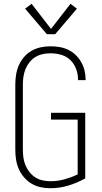

<svg xmlns="http://www.w3.org/2000/svg" viewBox="-20 -988 540 1016"><path d="M246 8Q220 8 194.5 2.5Q169 -3 146.5 -16.5Q124 -30 107 -50Q90 -70 79.5 -93.5Q69 -117 65 -143Q61 -169 61 -195V-540Q61 -566 65 -592Q69 -618 79.5 -642Q90 -666 107 -686Q124 -706 146.5 -719Q169 -732 195 -737.5Q221 -743 247 -743Q271 -743 295 -739Q319 -735 341 -724.5Q363 -714 380.5 -697Q398 -680 410 -659Q422 -638 427.5 -614.5Q433 -591 433 -567Q433 -566 433 -565.5Q433 -565 433 -564H393Q393 -565 393 -565.5Q393 -566 393 -566Q393 -595 383 -622.5Q373 -650 352.5 -670Q332 -690 304 -698Q276 -706 247 -706Q226 -706 205.5 -701.5Q185 -697 167 -686Q149 -675 136 -658.5Q123 -642 115 -622.5Q107 -603 104 -582Q101 -561 101 -540V-195Q101 -174 104 -153Q107 -132 115 -113Q123 -94 136.5 -77Q150 -60 167.5 -49Q185 -38 205.5 -33.5Q226 -29 247 -29Q285 -29 321 -39Q357 -49 391 -65V-355H250V-391H431V-44Q388 -20 341.5 -6Q295 8 246 8ZM272 -807H228L113 -942L147 -968L250 -835L353 -968L387 -942Z"/></svg>

Font: Iosevka SS04 Extralight
Style: Regular
Weight: 200
Monospace: yes
Designer: Belleve Invis
Foundry: Belleve Invis
Version: Version 19.0.0; ttfautohint (v1.8.4)